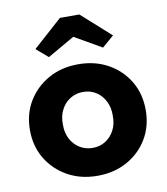

<svg xmlns="http://www.w3.org/2000/svg" viewBox="-87 -853 815 936"><g transform="rotate(-10 320.5 -385.0)"><path d="M34 -266Q34 -346 71.5 -408Q109 -470 173.5 -506Q238 -542 321 -542Q404 -542 468.5 -506Q533 -470 570 -408Q607 -346 607 -266Q607 -186 570 -124Q533 -62 468.5 -26Q404 10 321 10Q238 10 173.5 -26Q109 -62 71.5 -124Q34 -186 34 -266ZM444 -266Q445 -306 429 -337.5Q413 -369 385 -387Q357 -405 321 -405Q285 -405 256.5 -387Q228 -369 212 -337.5Q196 -306 197 -266Q196 -226 212 -195Q228 -164 256.5 -146Q285 -128 321 -128Q357 -128 385 -146Q413 -164 429 -195Q445 -226 444 -266ZM273 -780H369L513 -651L455 -601L321 -678L187 -601L129 -651Z"/></g></svg>

Font: Mach
Style: Bold
Weight: 700
Version: Version 1.002